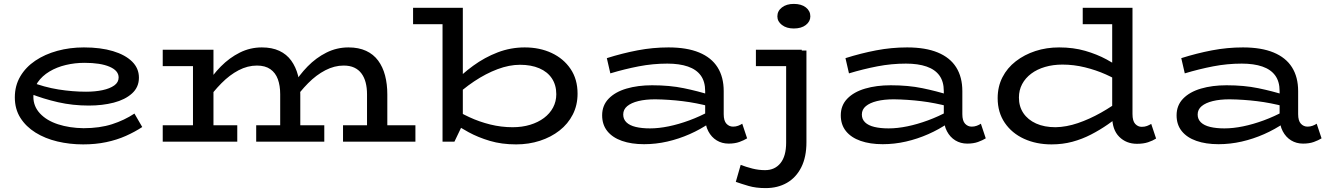

<svg xmlns="http://www.w3.org/2000/svg" viewBox="-20 -726 6803 984"><path d="M406 14Q337 14 274 -1Q211 -16 162 -46.5Q113 -77 84.5 -122Q56 -167 56 -227Q56 -287 84 -334.5Q112 -382 161 -415Q210 -448 274 -465.5Q338 -483 410 -483Q496 -483 559 -464Q622 -445 657 -410.5Q692 -376 692 -328Q692 -279 656.5 -247Q621 -215 563 -200Q505 -185 435 -185Q353 -185 278 -202Q203 -219 132 -247V-308Q207 -279 279.5 -267.5Q352 -256 421 -256Q468 -256 505.5 -264Q543 -272 565.5 -288Q588 -304 588 -329Q588 -364 541.5 -384Q495 -404 413 -404Q364 -404 317.5 -393Q271 -382 233.5 -359.5Q196 -337 173.5 -304.5Q151 -272 151 -230Q151 -181 185 -144.5Q219 -108 277.5 -89Q336 -70 408 -69Q491 -69 554.5 -89.5Q618 -110 669 -144L709 -75Q671 -50 625 -29.5Q579 -9 524.5 2.5Q470 14 406 14Z M814 -387V-471H1044V-387ZM969 -24V-471H1074V-24ZM814 0V-84H1196V0ZM1416 -24V-243Q1416 -287 1404 -320Q1392 -353 1365.5 -371.5Q1339 -390 1297 -390Q1249 -390 1203 -366Q1157 -342 1115 -299.5Q1073 -257 1035 -203V-286Q1068 -341 1112 -385.5Q1156 -430 1209 -456.5Q1262 -483 1322 -483Q1374 -483 1411.5 -465.5Q1449 -448 1472.5 -415.5Q1496 -383 1507.5 -339Q1519 -295 1519 -242V-24ZM1293 0V-84H1642V0ZM1861 -24V-243Q1861 -276 1854 -303Q1847 -330 1832.5 -349.5Q1818 -369 1795.5 -379.5Q1773 -390 1741 -390Q1694 -390 1647.5 -366Q1601 -342 1559 -299.5Q1517 -257 1480 -203V-286Q1513 -341 1556.5 -385.5Q1600 -430 1653 -456.5Q1706 -483 1766 -483Q1818 -483 1856 -465.5Q1894 -448 1918 -415.5Q1942 -383 1953.5 -339Q1965 -295 1965 -242V-24ZM1738 0V-84H2109V0Z M2097 -602V-686H2340V-602ZM2669 -483Q2746 -483 2807 -454.5Q2868 -426 2904 -373Q2940 -320 2940 -246Q2940 -187 2915.5 -139Q2891 -91 2847.5 -57Q2804 -23 2747 -4.5Q2690 14 2625 14Q2551 14 2490.5 -4Q2430 -22 2381.5 -48.5Q2333 -75 2295 -101V-175Q2335 -149 2385.5 -125.5Q2436 -102 2492.5 -88Q2549 -74 2607 -74Q2656 -74 2697 -86.5Q2738 -99 2768 -121.5Q2798 -144 2814.5 -175Q2831 -206 2831 -243Q2831 -290 2808.5 -324Q2786 -358 2744 -376Q2702 -394 2645 -394Q2590 -394 2530 -371.5Q2470 -349 2410 -309Q2350 -269 2296 -216V-293Q2346 -346 2405 -389Q2464 -432 2530.5 -457.5Q2597 -483 2669 -483ZM2248 0V-686H2352V-90L2309 0Z M3714 10Q3680 10 3653 -6.5Q3626 -23 3610 -53.5Q3594 -84 3594 -125V-259Q3594 -308 3571.5 -339Q3549 -370 3505.5 -385Q3462 -400 3400 -400Q3326 -400 3253.5 -386Q3181 -372 3108 -350L3090 -428Q3169 -453 3247.5 -468Q3326 -483 3406 -483Q3500 -483 3563 -457Q3626 -431 3657.5 -381Q3689 -331 3689 -259V-141Q3689 -107 3703 -92Q3717 -77 3737 -77Q3751 -77 3763 -81.5Q3775 -86 3784 -92L3809 -17Q3793 -7 3769.5 1.5Q3746 10 3714 10ZM3281 13Q3216 13 3167.5 -4Q3119 -21 3092.5 -54Q3066 -87 3066 -135Q3066 -186 3099.5 -220.5Q3133 -255 3191 -272Q3249 -289 3322 -289Q3412 -289 3484.5 -274Q3557 -259 3620 -239V-180Q3548 -199 3478.5 -207.5Q3409 -216 3338 -217Q3288 -217 3251.5 -208Q3215 -199 3194.5 -182Q3174 -165 3174 -139Q3174 -115 3190.5 -99Q3207 -83 3238 -75.5Q3269 -68 3311 -68Q3356 -68 3407 -78.5Q3458 -89 3512.5 -109Q3567 -129 3620 -158L3618 -96Q3570 -63 3514.5 -38.5Q3459 -14 3400 -0.5Q3341 13 3281 13Z M3904 238Q3854 238 3816.5 227Q3779 216 3751 206L3776 119Q3805 130 3836.5 138Q3868 146 3901 146Q3951 146 3980 110Q4009 74 4009 5V-467H4113V3Q4113 79 4086.5 131.5Q4060 184 4013 211Q3966 238 3904 238ZM3854 -387V-471H4089V-387ZM4048 -580Q4011 -580 3987.5 -598Q3964 -616 3964 -642Q3964 -670 3987.5 -688Q4011 -706 4048 -706Q4087 -706 4110 -688Q4133 -670 4133 -642Q4133 -616 4110 -598Q4087 -580 4048 -580Z M4937 10Q4903 10 4876 -6.5Q4849 -23 4833 -53.5Q4817 -84 4817 -125V-259Q4817 -308 4794.5 -339Q4772 -370 4728.5 -385Q4685 -400 4623 -400Q4549 -400 4476.5 -386Q4404 -372 4331 -350L4313 -428Q4392 -453 4470.5 -468Q4549 -483 4629 -483Q4723 -483 4786 -457Q4849 -431 4880.5 -381Q4912 -331 4912 -259V-141Q4912 -107 4926 -92Q4940 -77 4960 -77Q4974 -77 4986 -81.5Q4998 -86 5007 -92L5032 -17Q5016 -7 4992.5 1.5Q4969 10 4937 10ZM4504 13Q4439 13 4390.5 -4Q4342 -21 4315.5 -54Q4289 -87 4289 -135Q4289 -186 4322.5 -220.5Q4356 -255 4414 -272Q4472 -289 4545 -289Q4635 -289 4707.5 -274Q4780 -259 4843 -239V-180Q4771 -199 4701.5 -207.5Q4632 -216 4561 -217Q4511 -217 4474.5 -208Q4438 -199 4417.5 -182Q4397 -165 4397 -139Q4397 -115 4413.5 -99Q4430 -83 4461 -75.5Q4492 -68 4534 -68Q4579 -68 4630 -78.5Q4681 -89 4735.5 -109Q4790 -129 4843 -158L4841 -96Q4793 -63 4737.5 -38.5Q4682 -14 4623 -0.5Q4564 13 4504 13Z M5369 14Q5291 14 5228.5 -14.5Q5166 -43 5129.5 -96.5Q5093 -150 5093 -223Q5093 -282 5117.5 -330Q5142 -378 5186 -412Q5230 -446 5286.5 -464.5Q5343 -483 5408 -483Q5481 -483 5541.5 -465.5Q5602 -448 5651 -421.5Q5700 -395 5737 -369V-295Q5698 -322 5647.5 -344.5Q5597 -367 5540 -381Q5483 -395 5425 -395Q5377 -395 5336 -383Q5295 -371 5265 -348.5Q5235 -326 5218.5 -295Q5202 -264 5202 -226Q5202 -180 5225 -146Q5248 -112 5290 -93Q5332 -74 5390 -74Q5445 -75 5504 -95Q5563 -115 5622.5 -148.5Q5682 -182 5737 -224V-147Q5699 -117 5658 -88.5Q5617 -60 5571.5 -36.5Q5526 -13 5476 0.5Q5426 14 5369 14ZM5807 11Q5752 11 5716 -25Q5680 -61 5680 -129V-686H5784V-142Q5784 -106 5798 -91Q5812 -76 5831 -76Q5847 -76 5858.5 -80.5Q5870 -85 5880 -91L5905 -16Q5888 -5 5864 3Q5840 11 5807 11ZM5529 -602V-686H5769V-602Z M6658 10Q6624 10 6597 -6.5Q6570 -23 6554 -53.5Q6538 -84 6538 -125V-259Q6538 -308 6515.5 -339Q6493 -370 6449.5 -385Q6406 -400 6344 -400Q6270 -400 6197.5 -386Q6125 -372 6052 -350L6034 -428Q6113 -453 6191.5 -468Q6270 -483 6350 -483Q6444 -483 6507 -457Q6570 -431 6601.5 -381Q6633 -331 6633 -259V-141Q6633 -107 6647 -92Q6661 -77 6681 -77Q6695 -77 6707 -81.5Q6719 -86 6728 -92L6753 -17Q6737 -7 6713.5 1.5Q6690 10 6658 10ZM6225 13Q6160 13 6111.5 -4Q6063 -21 6036.5 -54Q6010 -87 6010 -135Q6010 -186 6043.5 -220.5Q6077 -255 6135 -272Q6193 -289 6266 -289Q6356 -289 6428.5 -274Q6501 -259 6564 -239V-180Q6492 -199 6422.5 -207.5Q6353 -216 6282 -217Q6232 -217 6195.5 -208Q6159 -199 6138.5 -182Q6118 -165 6118 -139Q6118 -115 6134.5 -99Q6151 -83 6182 -75.5Q6213 -68 6255 -68Q6300 -68 6351 -78.5Q6402 -89 6456.5 -109Q6511 -129 6564 -158L6562 -96Q6514 -63 6458.5 -38.5Q6403 -14 6344 -0.5Q6285 13 6225 13Z"/></svg>

Font: BioRhyme SemiExpanded
Style: Regular
Weight: 400
Width: 6
Designer: Aoife Mooney
Foundry: Aoife Mooney Type
Version: Version 1.600;gftools[0.9.33]